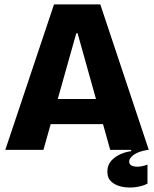

<svg xmlns="http://www.w3.org/2000/svg" viewBox="-20 -680 699 871"><path d="M4 0 225 -660H435L655 0H480L332 -529H326L177 0ZM129 -117V-231H550V-117ZM649 153Q626 165 595 169Q564 173 535 167.5Q506 162 486.5 145.5Q467 129 467 99Q467 69 484.5 49.5Q502 30 527.5 19Q553 8 575 6V-13L650 -15V0Q607 7 586.5 22.5Q566 38 566 52Q566 64 574.5 69.5Q583 75 596 76Q609 77 623.5 74Q638 71 649 67Z"/></svg>

Font: Bricolage Grotesque 96pt ExtraBold
Style: Regular
Weight: 800
Designer: Mathieu Triay
Foundry: Atelier Triay
Version: Version 1.001;gftools[0.9.33.dev8+g029e19f]